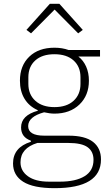

<svg xmlns="http://www.w3.org/2000/svg" viewBox="-20 -770 568 1002"><path d="M48 83Q48 -1 141 -30V-36Q90 -54 90 -105Q90 -168 177 -192V-195Q132 -215 108 -254.5Q84 -294 84 -349Q84 -427 132.5 -474Q181 -521 264 -521Q305 -521 338 -509H502V-475H389Q415 -455 429.5 -422.5Q444 -390 444 -349Q444 -272 394.5 -224.5Q345 -177 264 -177Q241 -177 210 -184Q127 -161 127 -112Q127 -62 211 -62H338Q424 -62 465.5 -29.5Q507 3 507 62Q507 212 265 212Q154 212 101 178.5Q48 145 48 83ZM400 -332V-367Q400 -422 364 -454.5Q328 -487 264 -487Q200 -487 164 -454.5Q128 -422 128 -367V-332Q128 -277 164.5 -244Q201 -211 264 -211Q328 -211 364 -244Q400 -277 400 -332ZM293 178Q375 178 421.5 149.5Q468 121 468 64Q468 21 437.5 -1.5Q407 -24 336 -24H175Q87 3 87 77Q87 122 126 150Q165 178 235 178ZM265 -720 142 -596 118 -614 240 -750H290L412 -614L388 -596Z"/></svg>

Font: Anuphan ExtraLight
Style: Regular
Weight: 200
Designer: Cadson Demak
Version: Version 3.001